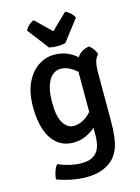

<svg xmlns="http://www.w3.org/2000/svg" viewBox="-138 -807 807 1104"><g transform="rotate(-15 265.0 -255.0)"><path d="M483 -445Q467.5 -431 461.2 -406.5Q455 -382 455 -353.5V-62Q455 -2.5 449.8 38Q444.5 78.5 433.8 106Q423 133.5 407 153Q382.5 184 339 202.2Q295.5 220.5 238.5 220.5Q192 220.5 145 210.8Q98 201 63 187Q63.5 166 71.5 142.2Q79.5 118.5 92 104Q123.5 118.5 160.8 127Q198 135.5 228 135.5Q276.5 135.5 302.5 117.5Q328.5 99.5 338 69.2Q347.5 39 347.5 2V-367.5Q347.5 -417.5 369.8 -455.5Q392 -493.5 443 -502Q456 -494 468 -477Q480 -460 483 -445ZM42.5 -246Q42.5 -334.5 70.5 -392.5Q98.5 -450.5 142.5 -479.2Q186.5 -508 235 -508Q279.5 -508 311.8 -494.5Q344 -481 367 -460.5Q390 -440 406.5 -418.5L390.5 -324.5Q364 -367.5 326.2 -394Q288.5 -420.5 252.5 -420.5Q224 -420.5 202.2 -401.2Q180.5 -382 168 -343.2Q155.5 -304.5 155.5 -246Q155.5 -159.5 180.5 -121.2Q205.5 -83 240.5 -83Q279.5 -83 315 -108.2Q350.5 -133.5 371 -174L387.5 -90Q373.5 -66.5 348.2 -44Q323 -21.5 289.5 -6.2Q256 9 217 9Q158.5 9 119.8 -23.2Q81 -55.5 61.8 -112.8Q42.5 -170 42.5 -246ZM220 -556 123.5 -682Q131 -699.5 146.8 -712.8Q162.5 -726 175.5 -730L268.5 -639.5L362 -730Q375 -726 390.8 -712.8Q406.5 -699.5 414 -682L317.5 -556Q296 -550.5 268.5 -550.5Q241.5 -550.5 220 -556Z"/></g></svg>

Font: Signika Negative Medium
Style: Regular
Weight: 500
Designer: Anna Giedry
Foundry: Anna Giedry
Version: Version 2.001